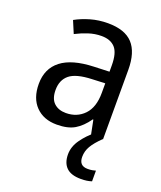

<svg xmlns="http://www.w3.org/2000/svg" viewBox="-141 -686 791 946"><g transform="rotate(20 254.0 -213.5)"><path d="M261 -597Q350 -597 391.5 -552Q433 -507 433 -415V-51H370L355 -126H352Q322 -83 286.5 -62Q251 -41 193 -41Q124 -41 83 -83Q42 -125 42 -200Q42 -280 98.5 -324Q155 -368 269 -372L349 -375V-408Q349 -473 324.5 -500Q300 -527 253 -527Q218 -527 184.5 -516Q151 -505 120 -489L93 -553Q127 -572 170 -584.5Q213 -597 261 -597ZM281 -311Q198 -308 164 -280Q130 -252 130 -200Q130 -154 153.5 -132Q177 -110 216 -110Q274 -110 311.5 -149Q349 -188 349 -264V-314ZM366 65Q366 112 411 112Q426 112 436 110Q446 108 453 106V162Q441 166 427.5 168Q414 170 396 170Q345 170 320.5 146Q296 122 296 77Q296 36 323.5 -2Q351 -40 384 -65L431 -51Q397 -18 381.5 8.5Q366 35 366 65Z"/></g></svg>

Font: Noto Sans Tamil UI SemiCondensed
Style: Regular
Weight: 400
Width: 4
Designer: Jelle Bosma - Monotype Design Team
Foundry: Monotype Imaging Inc.
Version: Version 2.004; ttfautohint (v1.8.4.7-5d5b)